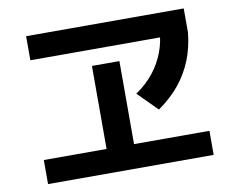

<svg xmlns="http://www.w3.org/2000/svg" viewBox="-79 -831 1159 943"><g transform="rotate(-10 500.0 -360.0)"><path d="M87 7V-113H400V-527H537V-113H913V7ZM107 -607V-727H893V-607ZM591 -355Q644 -391 680 -436.5Q716 -482 736 -536Q756 -590 758 -652L893 -607Q886 -534 861 -471.5Q836 -409 793.5 -356.5Q751 -304 687 -259Z"/></g></svg>

Font: M PLUS 2 Thin
Style: Bold
Weight: 700
Version: Version 1.001